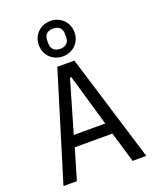

<svg xmlns="http://www.w3.org/2000/svg" viewBox="-174 -1075 949 1174"><g transform="rotate(-20 300.0 -488.0)"><path d="M570 0 356 -698H245L31 0H118L177 -199H422L481 0ZM402 -272H197L295 -609H304ZM300 -746C365 -746 416 -794 416 -861C416 -928 365 -976 300 -976C235 -976 184 -928 184 -861C184 -794 235 -746 300 -746ZM300 -795C264 -795 242 -815 242 -850V-872C242 -907 264 -927 300 -927C336 -927 358 -907 358 -872V-850C358 -815 336 -795 300 -795Z"/></g></svg>

Font: IBM Mono
Style: Regular
Weight: 400
Monospace: yes
Designer: Mike Abbink, Paul van der Laan, Pieter van Rosmalen
Foundry: Bold Monday
Version: Version 2.3